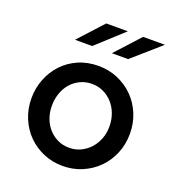

<svg xmlns="http://www.w3.org/2000/svg" viewBox="-133 -828 865 944"><g transform="rotate(20 299.5 -356.0)"><path d="M42 0ZM42 -252Q42 -304 60.5 -351.5Q79 -399 112.5 -435Q146 -471 193.5 -492Q241 -513 299 -513Q353 -513 400 -493Q447 -473 482 -438Q517 -403 537 -355Q557 -307 557 -252Q557 -196 537 -148Q517 -100 482 -65Q447 -30 400 -10Q353 10 299 10Q246 10 199.5 -9.5Q153 -29 118 -63.5Q83 -98 62.5 -146.5Q42 -195 42 -252ZM299 -85Q331 -85 358.5 -98Q386 -111 406.5 -133.5Q427 -156 438.5 -186Q450 -216 450 -251Q450 -286 438.5 -317Q427 -348 406.5 -370.5Q386 -393 358.5 -406Q331 -419 299 -419Q266 -419 238.5 -406Q211 -393 191 -370.5Q171 -348 160 -317Q149 -286 149 -251Q149 -216 160 -186Q171 -156 191 -133.5Q211 -111 238.5 -98Q266 -85 299 -85ZM262 -722H375L235 -594H145ZM455 -722H569L423 -594H338Z"/></g></svg>

Font: Rosa Sans Medium
Style: Regular
Weight: 500
Designer: Pentagram / MCKL
Foundry: Pentagram / MCKL
Version: Version 1.005;September 16, 2019;FontCreator 11.5.0.2425 64-